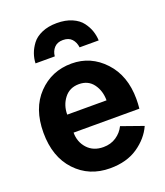

<svg xmlns="http://www.w3.org/2000/svg" viewBox="-155 -950 919 1071"><g transform="rotate(-20 304.5 -414.5)"><path d="M121.1 -674.8Q122.1 -703.1 131.8 -731Q141.6 -758.8 161.6 -785.6Q181.6 -812.5 219.7 -829.1Q257.8 -845.7 308.6 -845.7Q360.4 -845.7 398.4 -829.1Q436.5 -812.5 456.5 -785.6Q476.6 -758.8 485.8 -731Q495.1 -703.1 496.1 -674.8H382.8Q378.9 -706.1 360.8 -725.6Q342.8 -745.1 308.6 -745.1Q275.4 -745.1 256.8 -725.1Q238.3 -705.1 235.4 -674.8ZM30.3 -295.9Q30.3 -439.5 110.4 -522.5Q190.4 -605.5 308.6 -605.5Q422.9 -605.5 502.4 -520Q582 -434.6 582 -295.9Q582 -267.6 579.1 -239.3H188.5Q188.5 -183.6 223.6 -145Q258.8 -106.4 318.4 -106.4Q362.3 -106.4 395 -128.4Q427.7 -150.4 444.3 -184.6L574.2 -138.7Q544.9 -73.2 478.5 -27.8Q412.1 17.6 313.5 17.6Q189.5 17.6 109.9 -67.4Q30.3 -152.3 30.3 -295.9ZM189.5 -345.7H422.9Q422.9 -402.3 393.1 -442.9Q363.3 -483.4 308.6 -483.4Q252.9 -483.4 221.2 -442.4Q189.5 -401.4 189.5 -345.7Z"/></g></svg>

Font: Gothic A1 Black
Style: Regular
Weight: 900
Version: Version 2.50